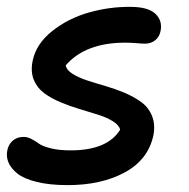

<svg xmlns="http://www.w3.org/2000/svg" viewBox="-24 -519 550 558"><path d="M172.9 19Q120.6 19 83 9.8Q45.4 0.5 26.6 -14.6Q7.8 -29.8 0.7 -46.6Q-6.3 -63.5 -2.9 -81.1Q0 -98.6 12.7 -109.9Q25.4 -121.1 43.9 -121.1Q56.2 -121.1 67.6 -115Q79.1 -108.9 89.1 -101.6Q99.1 -94.2 123 -88.1Q147 -82 181.2 -82Q288.1 -82 325.2 -142.1Q321.8 -155.8 304 -166.7Q286.1 -177.7 261.5 -185.5Q236.8 -193.4 208 -201.9Q179.2 -210.4 152.3 -221.7Q125.5 -232.9 104.7 -248Q84 -263.2 74.2 -287.1Q64.5 -311 70.8 -341.8Q80.6 -391.1 127.4 -428.5Q174.3 -465.8 235.1 -482.9Q295.9 -500 357.9 -499Q406.7 -498.5 427.5 -479Q448.2 -459.5 442.9 -430.2Q439.9 -412.6 427.5 -402.3Q415 -392.1 397 -392.1Q389.2 -392.1 372.3 -393.6Q355.5 -395 339.8 -395Q224.1 -395 167 -329.1Q169.4 -315.4 186.8 -304.4Q204.1 -293.5 228.8 -285.4Q253.4 -277.3 282.2 -269Q311 -260.7 338.1 -249.3Q365.2 -237.8 386.5 -222.4Q407.7 -207 417.7 -182.4Q427.7 -157.7 421.9 -126Q406.7 -54.7 338.4 -17.8Q270 19 172.9 19Z"/></svg>

Font: Shantell Sans Bouncy
Style: Italic
Weight: 500
Italic angle: -11.31°
Designer: Stephen Nixon, Anya Danilova, Shantell Martin
Foundry: Arrow Type
Version: Version 1.006;[9816181b4]